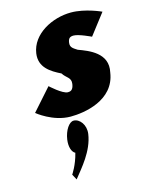

<svg xmlns="http://www.w3.org/2000/svg" viewBox="-129 -607 795 1037"><g transform="rotate(-15 268.5 -88.5)"><path d="M233.8 40C208.5 40 181.6 80 174.4 130C168.7 170 179.5 201 198.2 210C182.5 275 151.3 320 151.3 320L167.9 351C208.6 299 278.5 223 291.9 130C299.1 80 267.3 40 233.8 40ZM370.8 -528C266.8 -528 148.5 -468 133.3 -363C122.2 -286 182.1 -250 236.9 -223C255 -193 284.1 -190 278.7 -153C273.8 -119 257.6 -116 244.4 -116C214.4 -116 151.3 -175 151.3 -175L43.8 -54C43.8 -54 126.4 15 225 15C300.5 15 470.8 -9 492.6 -160C516.1 -265 411.6 -303 354.6 -324C333.4 -338 315.6 -346 319.5 -373C322.9 -397 332.4 -404 352.9 -404C381.4 -404 447.8 -372 447.8 -372L537 -488C537 -488 451.5 -528 370.8 -528Z"/></g></svg>

Font: Blink
Style: WideObl
Weight: 400
Designer: Mew Too
Foundry: Cannot Into Space Fonts
Version: Version 001.000